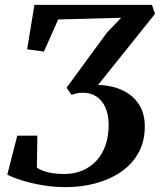

<svg xmlns="http://www.w3.org/2000/svg" viewBox="-20 -763 657 789"><path d="M250.5 6Q200 6 152.8 -2.2Q105.5 -10.5 68.2 -22.2Q31 -34 10 -45.5L51 -205.5H133.5L131.5 -74.5Q146 -63 175.5 -55.5Q205 -48 245 -48Q284.5 -48 317.5 -61.8Q350.5 -75.5 375 -101.2Q399.5 -127 413 -164.5Q426.5 -202 426.5 -250Q426.5 -290 413.8 -319.8Q401 -349.5 377.2 -365.8Q353.5 -382 320.5 -382Q306 -382 294.8 -379.2Q283.5 -376.5 274.5 -373L253.5 -402.5L419.5 -629L478 -690L219 -683L160.5 -551L91.5 -560.5L121.5 -743H604.5L617 -706L383 -414Q442 -412 485 -391.2Q528 -370.5 551.5 -333.2Q575 -296 575 -243.5Q575 -181 548.5 -134Q522 -87 476.2 -56Q430.5 -25 372.2 -9.5Q314 6 250.5 6Z"/></svg>

Font: Merriweather 24pt SemiBold
Style: Italic
Weight: 600
Italic angle: -7.8°
Version: Version 2.101